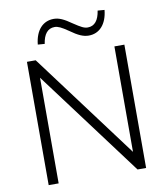

<svg xmlns="http://www.w3.org/2000/svg" viewBox="-97 -1001 938 1081"><g transform="rotate(-10 371.5 -460.0)"><path d="M93 0H150V-604L601 0H650V-705H593V-102L143 -705H93ZM170 -790 209 -787C217 -841 240 -871 280 -871C299 -871 318 -862 356 -836C403 -802 432 -790 462 -790C523 -790 566 -836 574 -917L535 -920C527 -866 504 -836 464 -836C444 -836 427 -845 385 -873C341 -904 313 -917 283 -917C221 -917 178 -871 170 -790Z"/></g></svg>

Font: Poppy and Pepper Light
Style: Regular
Weight: 300
Designer: Thy Ha
Foundry: Thy Ha
Version: Version 0.001;Glyphs 3.2 (3227)